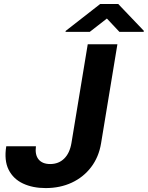

<svg xmlns="http://www.w3.org/2000/svg" viewBox="-20 -954 757 984"><path d="M429.7 -727.3H581.7L497.9 -219.1Q486.2 -148.8 446.9 -97.3Q407.7 -45.8 347.8 -17.9Q288 9.9 213.8 9.9Q147.7 9.9 97.8 -13.5Q47.9 -36.9 24.1 -84.5Q0.4 -132.1 12.1 -204.5H164.1Q158.4 -160.5 177.9 -136.9Q197.4 -113.3 237.2 -113.3Q280.5 -113.3 308.9 -141.2Q337.4 -169 346.2 -221.2ZM440.2 -790.8 527.8 -859 591.9 -790.8H716.1L717.4 -795.8L585.9 -933.6H493.5L316.9 -795.8L315.6 -790.8Z"/></svg>

Font: Inter UI
Style: Bold Italic
Weight: 700
Italic angle: 9.39999°
Designer: Rasmus Andersson
Foundry: rsms
Version: 3.2;8d6f07862